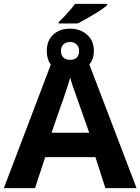

<svg xmlns="http://www.w3.org/2000/svg" viewBox="-20 -978 730 998"><path d="M0 0 244.1 -642.1Q233.4 -656.2 228.3 -674.1Q223.1 -691.9 223.1 -712.9Q223.1 -767.1 256.6 -798.1Q290 -829.1 344.2 -829.1Q396 -829.1 431.9 -798.3Q467.8 -767.6 467.8 -713.9Q467.8 -692.4 461.7 -674.3Q455.6 -656.2 444.8 -642.1L689.9 0H527.8L476.1 -161.1H214.8L162.1 0ZM248 -288.1H443.8L394 -429.2Q388.7 -445.3 378.2 -473.6Q367.7 -502 358.2 -530.5Q348.6 -559.1 345.2 -575.2Q342.3 -564 335.4 -542.7Q328.6 -521.5 320.8 -498Q313 -474.6 306.4 -455.6Q299.8 -436.5 296.9 -429.2ZM344.2 -667Q367.2 -667 379.2 -678.7Q391.1 -690.4 391.1 -712.9Q391.1 -734.9 377.7 -747.3Q364.3 -759.8 344.2 -759.8Q322.3 -759.8 309.6 -747.3Q296.9 -734.9 296.9 -712.9Q296.9 -691.9 309.3 -679.4Q321.8 -667 344.2 -667ZM285.2 -856V-863.8Q299.3 -876.5 314.9 -893.1Q330.6 -909.7 345.2 -926.8Q359.9 -943.8 370.1 -958H537.1V-952.1Q529.3 -943.4 511 -930.7Q492.7 -918 469.5 -904.1Q446.3 -890.1 423.6 -877.4Q400.9 -864.7 383.8 -856Z"/></svg>

Font: Wonky
Style: Regular
Weight: 400
Designer: Monotype Design Team
Foundry: Monotype Imaging Inc.
Version: Version 3.000